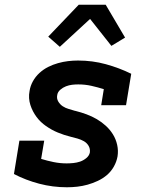

<svg xmlns="http://www.w3.org/2000/svg" viewBox="-20 -784 640 812"><path d="M263 8Q203 8 146 -7Q89 -22 39 -48L62 -189H167L154 -112Q180 -104 207 -98.5Q234 -93 262 -93Q276 -93 290.5 -94.5Q305 -96 318.5 -100.5Q332 -105 344.5 -115Q357 -125 360 -139Q362 -155 354.5 -167.5Q347 -180 334.5 -187Q322 -194 308 -198Q294 -202 279.5 -205.5Q265 -209 251.5 -213.5Q238 -218 224.5 -223.5Q211 -229 198.5 -236Q186 -243 174.5 -251Q163 -259 153 -268.5Q143 -278 134.5 -289.5Q126 -301 119.5 -313.5Q113 -326 108.5 -340Q104 -354 103 -369Q102 -384 105 -399Q108 -420 119 -440Q130 -460 147 -475.5Q164 -491 184 -501Q204 -511 225.5 -517Q247 -523 268 -525.5Q289 -528 310 -528Q371 -528 427.5 -512.5Q484 -497 535 -472L513 -339H408L419 -407Q393 -415 366.5 -421Q340 -427 311 -427Q298 -427 285 -425.5Q272 -424 259 -419Q246 -414 235 -404.5Q224 -395 222 -382Q219 -367 226.5 -354.5Q234 -342 245.5 -334.5Q257 -327 271 -323Q285 -319 298 -315H299Q323 -309 346 -300.5Q369 -292 389.5 -280Q410 -268 427.5 -252Q445 -236 457.5 -216Q470 -196 475.5 -171.5Q481 -147 477 -122Q473 -100 461.5 -79.5Q450 -59 432.5 -44Q415 -29 393.5 -19Q372 -9 350.5 -3Q329 3 307 5.5Q285 8 263 8ZM233 -586 184 -629 313 -764H427L509 -625L451 -590L361 -704Z"/></svg>

Font: Iosevka Etoile
Style: Bold Italic
Weight: 700
Italic angle: -9°
Designer: Belleve Invis
Foundry: Belleve Invis
Version: Version 28.1.0; ttfautohint (v1.8.4)